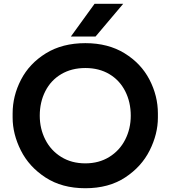

<svg xmlns="http://www.w3.org/2000/svg" viewBox="-20 -980 905 1019"><path d="M47 -356V-378Q47 -471 91.5 -557Q136 -643 223.5 -697Q311 -751 433 -751Q554 -751 641.5 -697Q729 -643 773.5 -557Q818 -471 818 -378V-356Q818 -269 774.5 -182Q731 -95 644 -38Q557 19 433 19Q309 19 221.5 -38Q134 -95 90.5 -182Q47 -269 47 -356ZM674 -366Q674 -438 644.5 -496Q615 -554 560.5 -586.5Q506 -619 433 -619Q360 -619 305 -586.5Q250 -554 220.5 -496Q191 -438 191 -366Q191 -297 220.5 -239Q250 -181 305 -147Q360 -113 433 -113Q505 -113 560 -147Q615 -181 644.5 -239Q674 -297 674 -366ZM482 -960H634L487 -786H356Z"/></svg>

Font: Sora-SIA SemiBold
Style: Regular
Weight: 600
Designer: Jonathan Barnbrook, Julián Moncada
Foundry: Barnbrook Fonts
Version: Version 2.000